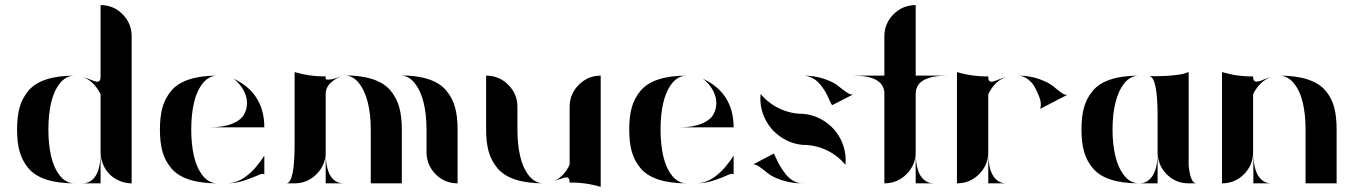

<svg xmlns="http://www.w3.org/2000/svg" viewBox="-20 -720 5325 754"><path d="M375 -700Q426 -700 461.5 -664Q497 -628 497 -578V0Q473 0 450 -9.5Q427 -19 410.5 -35.5Q394 -52 384.5 -75Q375 -98 375 -123V-350Q348 -404 303 -418Q321 -413 336 -407Q349 -401 358 -399.5Q367 -398 370 -402Q373 -406 374 -409Q375 -412 375 -418ZM303 0Q337 0 356 -30Q375 -60 375 -123V0ZM274 -423Q239 -423 215 -392.5Q191 -362 180.5 -315.5Q170 -269 170 -211.5Q170 -154 180.5 -107.5Q191 -61 215 -30.5Q239 0 274 0Q207 0 161.5 -15Q116 -30 91.5 -59.5Q67 -89 57 -125Q47 -161 47 -211.5Q47 -262 57 -298Q67 -334 91.5 -363.5Q116 -393 161.5 -408Q207 -423 274 -423Z M871 0Q888 0 906 -6Q924 -12 938 -21.5Q952 -31 965 -43Q978 -55 987 -66.5Q996 -78 1003.5 -87.5Q1011 -97 1014 -103L1018 -109V-35Q1013 -41 995 -32.5Q977 -24 942 -12Q907 0 871 0ZM835 0Q768 0 722.5 -15Q677 -30 652.5 -59.5Q628 -89 618 -125Q608 -161 608 -211.5Q608 -262 618 -298Q628 -334 652.5 -363.5Q677 -393 722.5 -408Q768 -423 835 -423Q800 -423 776 -392.5Q752 -362 741.5 -315.5Q731 -269 731 -211.5Q731 -154 741.5 -107.5Q752 -61 776 -30.5Q800 0 835 0ZM805 -220Q857 -220 891.5 -234Q926 -248 938.5 -270.5Q951 -293 950 -318.5Q949 -344 934.5 -369Q920 -394 897 -411Q955 -384 985 -339Q1018 -290 1018 -220Z M1331 -424Q1398 -424 1443.5 -409Q1489 -394 1513.5 -364.5Q1538 -335 1548 -298.5Q1558 -262 1558 -212V0H1436V-212Q1436 -269 1425 -315.5Q1414 -362 1390 -393Q1366 -424 1331 -424ZM1550 -424Q1617 -424 1662.5 -409Q1708 -394 1732.5 -364.5Q1757 -335 1767 -298.5Q1777 -262 1777 -212V0Q1726 0 1690.5 -36Q1655 -72 1655 -123V-212Q1655 -269 1644 -315.5Q1633 -362 1609 -393Q1585 -424 1550 -424ZM1259 -123Q1259 0 1331 0H1259V-123Q1259 -72 1223 -36Q1187 0 1137 0H1104Q1137 0 1137 -154V-437Q1193 -420 1252 -420H1259V-411Q1259 -408 1265 -407.5Q1271 -407 1281 -408.5Q1291 -410 1302 -414Q1305 -415 1307 -416Q1312 -418 1320 -420Q1299 -413 1279 -395Q1259 -377 1259 -350Z M2012 -211Q2012 -154 2022.5 -107.5Q2033 -61 2057 -30.5Q2081 0 2116 0Q2049 0 2003.5 -15Q1958 -30 1933.5 -59.5Q1909 -89 1899 -125Q1889 -161 1889 -211V-423Q1940 -423 1976 -387Q2012 -351 2012 -301V-212ZM2217 -301Q2217 -351 2253 -387Q2289 -423 2339 -423V14Q2280 -4 2217 -3V-5Q2217 -10 2216.5 -12.5Q2216 -15 2214 -18.5Q2212 -22 2208.5 -23Q2205 -24 2197 -22.5Q2189 -21 2178 -16V-17Q2163 -11 2145 -5Q2191 -19 2217 -73Z M2714 0Q2731 0 2749 -6Q2767 -12 2781 -21.5Q2795 -31 2808 -43Q2821 -55 2830 -66.5Q2839 -78 2846.5 -87.5Q2854 -97 2857 -103L2861 -109V-35Q2856 -41 2838 -32.5Q2820 -24 2785 -12Q2750 0 2714 0ZM2678 0Q2611 0 2565.5 -15Q2520 -30 2495.5 -59.5Q2471 -89 2461 -125Q2451 -161 2451 -211.5Q2451 -262 2461 -298Q2471 -334 2495.5 -363.5Q2520 -393 2565.5 -408Q2611 -423 2678 -423Q2643 -423 2619 -392.5Q2595 -362 2584.5 -315.5Q2574 -269 2574 -211.5Q2574 -154 2584.5 -107.5Q2595 -61 2619 -30.5Q2643 0 2678 0ZM2648 -220Q2700 -220 2734.5 -234Q2769 -248 2781.5 -270.5Q2794 -293 2793 -318.5Q2792 -344 2777.5 -369Q2763 -394 2740 -411Q2798 -384 2828 -339Q2861 -290 2861 -220Z M3133 -273Q3180 -269 3218.5 -243.5Q3257 -218 3279 -177.5Q3301 -137 3301 -90Q3301 -82 3300 -73Q3269 -110 3225.5 -130.5Q3182 -151 3133 -151Q3087 -155 3048.5 -180.5Q3010 -206 2988 -246.5Q2966 -287 2966 -334Q2966 -342 2967 -351Q2998 -314 3041.5 -293.5Q3085 -273 3133 -273ZM3248 -307Q3245 -310 3239.5 -322Q3234 -334 3228.5 -346Q3223 -358 3213 -372.5Q3203 -387 3192.5 -397.5Q3182 -408 3166 -415.5Q3150 -423 3133 -423Q3179 -423 3216 -410.5Q3253 -398 3270.5 -383.5Q3288 -369 3304 -358Q3320 -347 3330 -349ZM3019 -117Q3021 -113 3028.5 -97Q3036 -81 3044.5 -66.5Q3053 -52 3065.5 -36Q3078 -20 3095.5 -10Q3113 0 3134 0Q3087 0 3050 -12.5Q3013 -25 2995.5 -39.5Q2978 -54 2962.5 -65Q2947 -76 2937 -74Z M3576 -123Q3576 -60 3595 -30Q3614 0 3648 0H3576V-123Q3576 -72 3540 -36Q3504 0 3453 0V-356Q3449 -423 3331 -423H3453V-577Q3453 -628 3489 -664Q3525 -700 3576 -700V-423H3698Q3656 -423 3628 -414Q3600 -405 3588 -389Q3576 -373 3576 -351Z M3861 -122Q3861 -60 3880 -30Q3899 0 3932 0H3861ZM3900 -407Q3914 -413 3933 -418Q3887 -404 3861 -350V-123Q3861 -72 3825 -36Q3789 0 3738 0V-437Q3798 -419 3861 -420V-418Q3861 -412 3861.5 -409Q3862 -406 3865.5 -402Q3869 -398 3877.5 -399.5Q3886 -401 3900 -407ZM3860 -390Q3866 -392 3874 -396ZM4064 -292Q4067 -295 4067.5 -308.5Q4068 -322 4060.5 -341.5Q4053 -361 4043 -379Q4033 -397 4015 -410Q3997 -423 3977 -423Q4023 -423 4061 -409.5Q4099 -396 4117 -380.5Q4135 -365 4150 -354.5Q4165 -344 4174 -349Z M4678 0H4645Q4595 -1 4560.5 -37Q4526 -73 4526 -123V-263Q4526 -418 4493 -421L4526 -420L4493 -421Q4547 -420 4586 -424Q4625 -428 4636 -433L4648 -437V-70Q4655 0 4678 0ZM4454 0Q4387 0 4341.5 -15Q4296 -30 4271.5 -59.5Q4247 -89 4237 -125Q4227 -161 4227 -211.5Q4227 -262 4237 -298Q4247 -334 4271.5 -363.5Q4296 -393 4341.5 -408Q4387 -423 4454 -423Q4419 -423 4395 -392.5Q4371 -362 4360 -315.5Q4349 -269 4349 -211.5Q4349 -154 4360 -107.5Q4371 -61 4395 -30.5Q4419 0 4454 0ZM4454 0Q4487 0 4506.5 -30Q4526 -60 4526 -122V0Z M5003 -423Q5070 -423 5115.5 -408Q5161 -393 5185.5 -364Q5210 -335 5219.5 -298.5Q5229 -262 5229 -212V0H5107V-211V-212Q5107 -269 5096.5 -315.5Q5086 -362 5061.5 -392.5Q5037 -423 5003 -423ZM4902 -123Q4902 -60 4921 -30Q4940 0 4973 0H4902ZM4941 -407Q4955 -413 4974 -418Q4928 -404 4901 -350V-123Q4901 -72 4865.5 -36Q4830 0 4779 0V-437Q4839 -419 4901 -420V-418Q4901 -415 4901.5 -413Q4902 -411 4902.5 -408Q4903 -405 4904.5 -403.5Q4906 -402 4909 -400.5Q4912 -399 4916 -399.5Q4920 -400 4926.5 -401.5Q4933 -403 4941 -407Z"/></svg>

Font: Oscilla
Style: Regular
Weight: 400
Designer: Ryan Lin
Version: Version 1.0